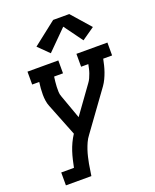

<svg xmlns="http://www.w3.org/2000/svg" viewBox="-175 -873 950 1176"><g transform="rotate(-20 300.0 -284.5)"><path d="M46 205V121H129Q134 96 140 70.5Q146 45 154 20.5Q162 -4 173.5 -28.5Q185 -53 200 -76L116 -288Q109 -305 106 -325Q103 -345 103 -365Q103 -385 104.5 -405.5Q106 -426 109 -446H63V-530H264V-446H206Q204 -430 202 -413.5Q200 -397 199.5 -380.5Q199 -364 199.5 -348Q200 -332 206 -317L247 -203L262 -161L389 -337Q398 -349 404 -362.5Q410 -376 415 -390Q420 -404 423 -418Q426 -432 429 -446H382V-530H584V-446H526Q522 -426 517 -405.5Q512 -385 505 -365Q498 -345 488.5 -325Q479 -305 467 -288L285 -37Q271 -19 261.5 2Q252 23 245 44Q238 65 233 86.5Q228 108 224 129L212 205ZM236 -587 167 -655 319 -774H424L533 -650L451 -593L363 -714Z"/></g></svg>

Font: Iosevka Curly Slab MdExObl
Style: Regular
Weight: 500
Width: 7
Italic angle: -9°
Monospace: yes
Designer: Belleve Invis
Foundry: Belleve Invis
Version: Version 11.1.0; ttfautohint (v1.8.3)